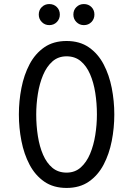

<svg xmlns="http://www.w3.org/2000/svg" viewBox="-20 -914 656 946"><path d="M308 12Q243.1 12 198.1 -19.2Q153.1 -50.5 125.6 -102.8Q98.1 -155.1 85.6 -219.4Q73 -283.6 73 -350Q73 -416.4 85.6 -480.6Q98.1 -544.9 125.6 -597.2Q153.1 -649.5 198.1 -680.8Q243.1 -712 308 -712Q372.9 -712 417.9 -680.8Q463 -649.5 490.5 -597.2Q518 -544.9 530.6 -480.6Q543.2 -416.4 543.2 -350Q543.2 -283.6 530.6 -219.4Q518 -155.1 490.5 -102.8Q463 -50.5 417.9 -19.2Q372.9 12 308 12ZM308 -63.5Q349.1 -63.5 377.6 -88.8Q406.1 -114.1 423.8 -156Q441.4 -197.9 449.4 -248.6Q457.5 -299.2 457.5 -350Q457.5 -405.2 449.4 -456.6Q441.4 -507.9 423.8 -548.4Q406.2 -589 377.8 -612.8Q349.2 -636.5 308 -636.5Q266.8 -636.5 238.2 -611.2Q209.8 -586 192.2 -544.1Q174.6 -502.2 166.6 -451.6Q158.5 -400.9 158.5 -350Q158.5 -294.9 166.6 -243.6Q174.6 -192.2 192.2 -151.6Q209.8 -111 238.2 -87.2Q266.8 -63.5 308 -63.5ZM222.8 -790.2Q201 -790.2 186 -805.4Q171 -820.5 171 -842.2Q171 -864.6 186 -879.3Q201 -894 222.8 -894Q245.2 -894 260 -879.3Q274.8 -864.6 274.8 -842.2Q274.8 -820.5 260 -805.4Q245.2 -790.2 222.8 -790.2ZM393.2 -790.2Q371.5 -790.2 356.5 -805.4Q341.5 -820.5 341.5 -842.2Q341.5 -864.6 356.5 -879.3Q371.5 -894 393.2 -894Q415.8 -894 430.5 -879.3Q445.2 -864.6 445.2 -842.2Q445.2 -820.5 430.5 -805.4Q415.8 -790.2 393.2 -790.2Z"/></svg>

Font: Overpass Mono Light
Style: Regular
Weight: 300
Monospace: yes
Designer: Delve Withrington, Dave Bailey
Foundry: Delve Fonts LLC
Version: Version 4.000